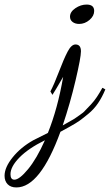

<svg xmlns="http://www.w3.org/2000/svg" viewBox="-212 -542 482 842"><path d="M-192 229Q-192 192 -156.5 148Q-121 104 -66 73L-2 41Q41 -66 65 -205L37 -157L18 -126L9 -141Q25 -171 46.5 -227.5Q68 -284 84.5 -315.5Q101 -347 119 -347Q143 -347 143 -317Q143 -290 119.5 -190Q96 -90 63 8Q67 6 87 -5.5Q107 -17 114 -21L137 -37Q154 -48 163 -59L187 -84Q201 -99 213 -117Q225 -135 237 -157L250 -150Q236 -116 218 -89.5Q200 -63 175 -42.5Q150 -22 136 -12Q122 -2 90.5 15.5Q59 33 53 36Q-36 280 -140 280Q-165 280 -178.5 266Q-192 252 -192 229ZM-166 222Q-166 246 -149 246Q-127 246 -89 200Q-51 154 -15 73Q-88 109 -127 149Q-166 189 -166 222ZM95 -469Q95 -490 118.5 -506Q142 -522 168 -522Q201 -522 201 -494Q201 -472 180.5 -454.5Q160 -437 135 -437Q118 -437 106.5 -445.5Q95 -454 95 -469Z"/></svg>

Font: DancingScriptRegular
Style: Regular
Weight: 400
Designer: Pablo Impallari
Foundry: Pablo Impallari. www.impallari.com
Version: Version 1.002